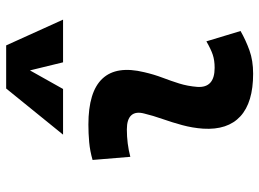

<svg xmlns="http://www.w3.org/2000/svg" viewBox="-130 -706 845 626"><g transform="rotate(-90 293.0 -392.5)"><path d="M471.7 -142.6 505.4 -31.2Q475.6 -14.2 442.4 -2.2Q409.2 9.8 366.2 9.8Q272.5 9.8 227.3 -31.7Q182.1 -73.2 187 -153.3Q189.5 -188 198.5 -221.2Q207.5 -254.4 218.5 -285.6Q229.5 -316.9 236.3 -345.2Q243.7 -373 230.5 -387.5Q217.3 -401.9 184.6 -401.9Q138.2 -401.9 95.2 -390.6L85 -513.7Q113.8 -522 142.6 -524.7Q171.4 -527.3 200.2 -527.3Q307.6 -527.3 350.3 -481.4Q393.1 -435.5 371.1 -345.2Q363.8 -313.5 353.3 -285.9Q342.8 -258.3 334.2 -231Q325.7 -203.6 323.2 -172.4Q319.3 -115.7 385.3 -115.7Q409.7 -115.7 428 -121.8Q446.3 -127.9 471.7 -142.6ZM458.5 -795.4 542.5 -609.9H403.3L374 -730H383.8L316.4 -609.9H167.5L317.9 -795.4Z"/></g></svg>

Font: Cascadia Mono NF
Style: Italic
Weight: 400
Italic angle: -10°
Monospace: yes
Designer: Aaron Bell
Foundry: Saja Typeworks
Version: Version 2404.023